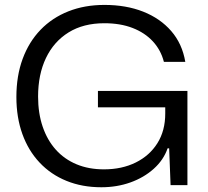

<svg xmlns="http://www.w3.org/2000/svg" viewBox="-20 -757 850 785"><path d="M394.4 8.6Q316 8.6 252.1 -17.4Q188.1 -43.3 142.1 -92.1Q96 -140.9 71.5 -208.9Q47 -277 47 -360.6Q47 -447.1 72.7 -516.6Q98.4 -586.1 145.9 -635.3Q193.3 -684.4 259.5 -710.6Q325.7 -736.9 407 -736.9Q495.6 -736.9 565.3 -709.4Q635 -681.9 680 -630.1Q725 -578.4 737.6 -504.1H650.1Q637.6 -552.6 604.9 -587.9Q572.1 -623.3 522.2 -642.6Q472.3 -662 406.7 -662Q321 -662 260.6 -624.6Q200.1 -587.1 167.9 -519.8Q135.7 -452.4 135.7 -362.3Q135.7 -294.1 154.5 -239Q173.3 -183.9 208.3 -144.9Q243.3 -106 293 -85.3Q342.7 -64.6 405 -64.6Q478.4 -64.6 535 -92.6Q591.6 -120.6 623.6 -171.6Q655.6 -222.7 655.6 -292.6V-341.3L679.7 -318.3H380.4V-385.1H746.3V0H677.4L671.6 -150.6H665.3Q648.6 -102.7 608.6 -66.9Q568.6 -31 513.4 -11.2Q458.1 8.6 394.4 8.6Z"/></svg>

Font: Mona Sans ExtraLight
Style: Regular
Weight: 200
Designer: Deni Anggara
Foundry: GitHub
Version: Version 2.000